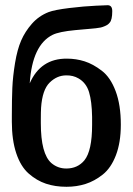

<svg xmlns="http://www.w3.org/2000/svg" viewBox="-20 -714 515 744"><path d="M25.9 -242.2V-265.1Q25.9 -329.1 27.8 -373.5Q29.8 -418 38.3 -470Q46.9 -522 62 -556.9Q77.1 -591.8 103.5 -621.8Q129.9 -651.9 168 -667Q190.9 -675.8 248.5 -682.9Q306.2 -689.9 352.1 -691.9L397 -693.8Q415 -693.8 415 -670.9Q415 -636.7 404.8 -626Q400.9 -621.1 396.5 -618.2Q392.1 -615.2 384.5 -612.1Q377 -608.9 370.4 -607.4Q363.8 -606 351.3 -604.5Q338.9 -603 330.3 -602.5Q321.8 -602.1 303 -600.1Q284.2 -598.1 271 -597.2Q209 -591.3 184.1 -579.1Q105 -540 95.2 -391.1Q137.2 -487.3 238.8 -486.8Q274.9 -486.8 307.9 -476.3Q340.8 -465.8 374.5 -439.9Q408.2 -414.1 428.2 -360.6Q448.2 -307.1 448.2 -231Q448.2 -162.1 429.2 -112.5Q410.2 -63 378.2 -37.6Q346.2 -12.2 311.5 -1.2Q276.9 9.8 237.8 9.8Q193.8 9.8 158 -2.2Q122.1 -14.2 91.1 -41.5Q60.1 -68.8 43 -120.1Q25.9 -171.4 25.9 -242.2ZM138.2 -236.8Q138.2 -117.7 179.2 -82Q204.1 -61 236.8 -61Q280.8 -61 307.1 -92.8Q336.9 -129.9 336.9 -230V-261.2Q335.9 -321.3 325 -357.2Q314 -393.1 284.2 -410.2Q263.2 -422.4 236.8 -421.9Q200.7 -421.9 172.4 -394Q144 -366.2 139.2 -296.9Q138.2 -280.8 138.2 -251Z"/></svg>

Font: CMU Sans Serif Demi Condensed
Style: DemiCondensed
Weight: 600
Width: 3
Version: Version 0.7.0